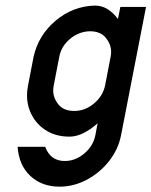

<svg xmlns="http://www.w3.org/2000/svg" viewBox="-20 -494 553 701"><path d="M383.8 -286.1Q385.7 -295.9 385.7 -305.2Q385.7 -332 366.2 -356Q346.7 -379.9 308.1 -379.9Q268.1 -378.9 235.8 -352.1Q203.6 -325.2 196.3 -286.1L176.3 -182.6Q174.3 -172.4 174.3 -163.1Q174.3 -136.2 193.4 -112.5Q212.4 -88.9 251.5 -88.9Q290.5 -88.9 323.2 -116.2Q356 -143.6 363.8 -182.6ZM419.4 -468.8H513.2L421.9 0Q411.6 51.8 378.2 94.2Q344.7 136.7 297.1 162.1Q249.5 187.5 197.8 187.5Q132.3 187.5 90.6 148.2Q48.8 108.9 44.4 42H145Q164.1 93.8 216.3 93.8Q255.4 93.8 287.8 66.4Q320.3 39.1 328.1 0L336.4 -43.9Q311.5 -21.5 285.2 -8.3Q258.8 4.9 233.4 4.9Q181.6 4.9 144 -20.5Q106.4 -45.9 89.4 -88.4Q78.6 -114.7 78.6 -145Q78.6 -163.1 82.5 -182.6L102.5 -286.1Q120.1 -365.7 183.3 -418.7Q246.6 -471.7 326.7 -473.6Q352.1 -473.6 373 -460.4Q394 -447.3 410.6 -424.8Z"/></svg>

Font: Lambda
Style: Italic
Weight: 400
Italic angle: -11°
Designer: GGBotNet
Version: 0.22